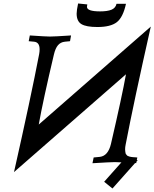

<svg xmlns="http://www.w3.org/2000/svg" viewBox="-20 -926 877 1091"><path d="M695.8 -503.9 59.6 51.8Q155.3 -372.6 202.6 -619.1Q205.1 -632.8 205.1 -645.5Q205.1 -686 173.8 -689L143.1 -691.9L149.4 -724.6Q241.7 -718.3 263.7 -718.3Q289.6 -718.3 383.8 -724.6L377.9 -691.9L348.6 -689Q324.2 -686.5 309.3 -668.9Q294.4 -651.4 286.1 -615.2Q225.1 -357.4 200.2 -218.3Q309.6 -314 529.1 -505.9Q748.5 -697.8 836.9 -774.9Q740.7 -348.1 693.8 -103.5Q690.9 -89.8 690.9 -77.1Q690.9 -70.3 691.9 -64.9Q692.9 -59.6 693.6 -55.4Q694.3 -51.3 697.5 -48.1Q700.7 -44.9 702.1 -42.7Q703.6 -40.5 709 -38.8Q714.4 -37.1 716.3 -36.1Q718.3 -35.2 725.6 -34.2Q732.9 -33.2 735.6 -33Q738.3 -32.7 747.6 -32.2Q756.8 -31.7 760.3 -31.2L757.3 -16.6L762.7 -16.1L755.9 -8.3L753.9 1Q752 0.5 747.6 0.5L619.1 145L571.8 106.9L669.9 -3.4Q644.5 -4.9 632.8 -4.9Q608.9 -4.9 505.4 1.5L512.2 -31.2L547.9 -34.7Q594.2 -40.5 610.4 -107.9Q673.8 -380.9 695.8 -503.9ZM548.8 -861.3Q590.3 -861.3 613.5 -870.8Q636.7 -880.4 642.1 -904.3H695.8Q679.2 -827.6 643.8 -800Q608.4 -772.5 533.7 -772.5Q470.2 -772.5 442.9 -788.8Q415.5 -805.2 415.5 -848.6Q415.5 -867.2 423.8 -906.2L476.1 -900.9Q474.1 -889.2 474.1 -887.2Q474.1 -861.3 548.8 -861.3Z"/></svg>

Font: Flanker
Style: Bold Italic
Weight: 700
Italic angle: -12°
Designer: Flanker
Version: Version 2.000